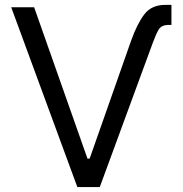

<svg xmlns="http://www.w3.org/2000/svg" viewBox="-20 -757 739 777"><path d="M510.7 -592.8Q535.2 -661.1 564.2 -699.2Q593.3 -737.3 649.4 -737.3H673.8V-656.2H663.1Q633.3 -656.2 622.1 -637.2Q610.8 -618.2 597.7 -582L383.8 0H293L25.4 -727.5H118.2L334 -115.2H342.8Z"/></svg>

Font: GitLab Sans
Style: Regular
Weight: 400
Designer: Rasmus Andersson
Foundry: Modifications by GitLab B.V., manufactured by rsms
Version: Version 4.000;git-c8fb6b7